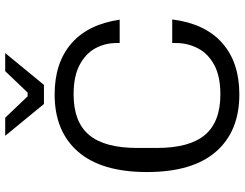

<svg xmlns="http://www.w3.org/2000/svg" viewBox="-121 -809 940 738"><g transform="rotate(-90 349.0 -440.0)"><path d="M355 10Q213.3 10 135 -80Q56.7 -170 56.7 -345Q56.7 -520 135 -610Q213.3 -700 355 -700Q476.3 -700 550.4 -636.1Q624.6 -572.2 642.3 -450H552.6V-462.2Q552.6 -506.5 532.2 -543.8Q511.8 -581 468.2 -604.1Q424.6 -627.1 355 -627.1Q249.3 -627.1 199.3 -567.6Q149.3 -508 149.3 -382.9V-307.1Q149.3 -182 199.3 -122.4Q249.3 -62.9 355 -62.9Q424.6 -62.9 468.2 -86.4Q511.8 -110 532.2 -149.1Q552.6 -188.2 552.6 -233.8V-248H643.3Q627.3 -121.8 552.8 -55.9Q478.3 10 355 10ZM514 -890 391.7 -741.1H318.3L196 -890H265.5L347.8 -803.8H362.2L444.5 -890Z"/></g></svg>

Font: Mozilla Text ExtraLight
Style: Regular
Weight: 200
Designer: Studio DRAMA
Foundry: Studio DRAMA
Version: Version 1.000